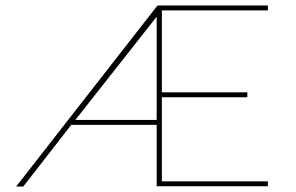

<svg xmlns="http://www.w3.org/2000/svg" viewBox="-20 -680 1079 701"><path d="M39 1 555 -660H958V-642H571V-343H883V-325H571V-18H958V0H552V-224H240L65 1ZM255 -242H552V-619Z"/></svg>

Font: Lil Grotesk Thin
Style: Regular
Weight: 100
Designer: Bastien Sozeau
Foundry: NBR — Bastien Sozeau
Version: Version 3.003; ttfautohint (v1.8.4.7-5d5b);gftools[0.9.33]